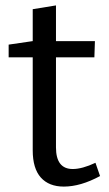

<svg xmlns="http://www.w3.org/2000/svg" viewBox="-20 -681 404 710"><path d="M350 -30Q278 9 216 9Q161 9 131 -24.5Q101 -58 101 -125V-469H12V-516L101 -529V-647L187 -661V-529H331L329 -469H187V-136Q187 -56 249 -56Q284 -56 333 -79Z"/></svg>

Font: Bitter Pro
Style: Regular
Weight: 400
Designer: Sol Matas, and Bitter project Authors
Foundry: Sol Matas
Version: Version 1.010